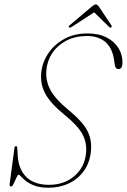

<svg xmlns="http://www.w3.org/2000/svg" viewBox="-20 -866 592 896"><path d="M207 10Q168 10 142.8 0.8Q117.5 -8.5 102.2 -20.2Q87 -32 79.2 -41.2Q71.5 -50.5 67 -50.5Q62.5 -50.5 56.5 -36.8Q50.5 -23 44 -9.2Q37.5 4.5 31.5 4.5Q23.5 4.5 25 -7.5L47.5 -176Q48.5 -184 54.5 -184Q60.5 -184 60.5 -175.5L63 -135.5Q68 -72 105.2 -37.8Q142.5 -3.5 208.5 -3.5Q279.5 -3.5 327.2 -44.5Q375 -85.5 381.5 -150.5Q386.5 -200 364.2 -240.5Q342 -281 282.5 -329Q218 -381 192.5 -426.8Q167 -472.5 172.5 -526.5Q177 -574.5 204.8 -616.2Q232.5 -658 279.5 -684Q326.5 -710 388.5 -710Q441.5 -710 478.2 -690.8Q515 -671.5 533.8 -640Q552.5 -608.5 551.5 -571.5Q550.5 -543.5 533 -543.5Q519 -543.5 516 -562L511.5 -591.5Q502 -645.5 469.8 -671.8Q437.5 -698 386.5 -698Q331 -698 289.8 -676.5Q248.5 -655 224.2 -618.8Q200 -582.5 196.5 -538.5Q192 -490 214.8 -447Q237.5 -404 300 -352.5Q365.5 -298.5 387.5 -256Q409.5 -213.5 404.5 -162Q399.5 -108 372.2 -69.5Q345 -31 302 -10.5Q259 10 207 10ZM498 -737.5Q494 -735 488.5 -741L419.5 -808.5L315.5 -741Q305.5 -734.5 302 -738.5Q298.5 -742 304.5 -747.5L408 -835Q420.5 -845.5 427 -845.5Q434 -845.5 441.5 -835L500 -747.5Q503.5 -742 498 -737.5Z"/></svg>

Font: Fraunces 144pt S050 Thin
Style: Italic
Weight: 100
Italic angle: -16°
Version: Version 1.000; ttfautohint (v1.8.3)